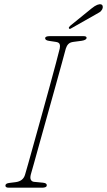

<svg xmlns="http://www.w3.org/2000/svg" viewBox="-20 -867 495 887"><path d="M122.5 -61.5Q118 -44 122.8 -36Q127.5 -28 137 -27L178.5 -23Q197 -21 196 -11Q196 -5 190 -2.5Q184 0 177 0H20Q5 0 5 -9.5Q5 -20 24 -22L52 -25.5Q87.5 -30 96 -61Q99.5 -72 110.8 -112.5Q122 -153 138.5 -211.8Q155 -270.5 173.2 -336.5Q191.5 -402.5 208.5 -464.5Q225.5 -526.5 238.2 -574.2Q251 -622 256 -643Q258.5 -654.5 255.5 -663Q252.5 -671.5 237.5 -673.5L207.5 -678Q188.5 -680.5 188.5 -690.5Q189 -700 209.5 -700H366Q380 -700 380 -692.5Q380 -682 357 -678.5L319 -673.5Q303.5 -671.5 295.8 -663.5Q288 -655.5 284 -642.5Q278.5 -621 265.2 -573.2Q252 -525.5 234.8 -463.2Q217.5 -401 199 -335Q180.5 -269 164.2 -210.5Q148 -152 136.8 -111.8Q125.5 -71.5 122.5 -61.5ZM403 -828Q418.5 -840.5 429 -844.5Q439.5 -848.5 446 -847Q453 -845.5 454.5 -838.2Q456 -831 452 -823.5Q446.5 -814 438.8 -809.8Q431 -805.5 420 -799L307 -735Q301 -731.5 298.5 -736Q297 -738.5 299.2 -742Q301.5 -745.5 304.5 -748Z"/></svg>

Font: Fraunces 144pt S100 Thin
Style: Italic
Weight: 100
Italic angle: -16°
Version: Version 1.000; ttfautohint (v1.8.3)